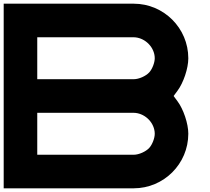

<svg xmlns="http://www.w3.org/2000/svg" viewBox="-20 -820 1140 1040"><path d="M704.6 -800H0V200H704.6C867.5 199.8 999.8 67.5 1000 -95.4C1000 -95.6 1000 -95.8 1000 -96C1000 -150.1 973.6 -229 941 -272.2L920.4 -300L941 -327.8C973.6 -371 1000 -449.9 1000 -504C1000 -504.2 1000 -504.4 1000 -504.6C999.8 -667.5 867.5 -799.8 704.6 -800ZM788.6 -19C769.9 1.5 732.3 18.1 704.6 18.2H181.8V-209H701.7C701.9 -209 702.2 -209 702.5 -209C759.4 -209 811 -163.1 817.6 -106.5C817.9 -103.5 818.2 -98.6 818.2 -95.6C818.2 -71.3 804.9 -37 788.6 -19ZM788.6 -428.1C769.9 -407.6 732.3 -391 704.6 -391H181.8V-618.2H701.7C701.8 -618.2 702.1 -618.2 702.3 -618.2C759.4 -618.2 811 -572.2 817.6 -515.6C817.9 -512.6 818.2 -507.7 818.2 -504.7C818.2 -480.4 804.9 -446.1 788.6 -428.1Z"/></svg>

Font: Kubos
Style: Light
Weight: 300
Version: Version 001.000